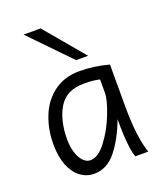

<svg xmlns="http://www.w3.org/2000/svg" viewBox="-145 -876 834 983"><g transform="rotate(-20 272.0 -384.5)"><path d="M405.3 -167V-210Q369.6 -113.8 319.1 -50.8Q268.6 12.2 198.7 12.2Q157.2 12.2 124 -12.5Q90.8 -37.1 71.5 -85.2Q52.2 -133.3 52.2 -200.2Q52.2 -281.7 80.1 -351.8Q107.9 -421.9 165.3 -464.8Q222.7 -507.8 306.6 -507.8Q383.3 -507.8 464.4 -485.8V-258.8Q464.4 -91.3 496.1 0H425.8Q416 -22.5 410.6 -74.2Q405.3 -126 405.3 -167ZM303.7 -439.9Q209.5 -439.9 168.2 -372.3Q127 -304.7 127 -200.2Q127 -160.2 137.2 -127.9Q147.5 -95.7 165 -77.6Q182.6 -59.6 203.6 -59.6Q246.1 -59.6 289.3 -116.2Q332.5 -172.9 361.6 -246.6Q390.6 -320.3 390.6 -359.9V-431.6Q373 -435.5 355.5 -437.7Q337.9 -439.9 303.7 -439.9ZM193.8 -781.2 374.5 -566.4H309.1L101.1 -781.2Z"/></g></svg>

Font: Lesson One Light
Style: Regular
Weight: 300
Designer: But Ko, Victor Gaultney, Annie Olsen, Julie Remington, Don Collingsworth, Eric Hays, Becca Hirsbrunner
Version: Version 1.100